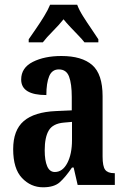

<svg xmlns="http://www.w3.org/2000/svg" viewBox="-20 -786 534 816"><path d="M163 10Q111 10 73.5 -29.5Q36 -69 36 -152Q36 -233 81 -271.5Q126 -310 218 -314L285 -317V-374Q285 -430 273.5 -460.5Q262 -491 230 -491Q201 -491 189 -462Q177 -433 177 -382Q70 -382 70 -448Q70 -498 119.5 -523Q169 -548 241 -548Q328 -548 372 -509.5Q416 -471 416 -377V-121Q416 -79 427 -64.5Q438 -50 465 -50H468V0H310L293 -74H286Q258 -33 234 -11.5Q210 10 163 10ZM213 -55Q246 -55 266 -93Q286 -131 286 -191V-268L252 -265Q205 -261 187.5 -232Q170 -203 170 -147Q170 -104 180.5 -79.5Q191 -55 213 -55ZM102 -619Q115 -638 133 -664Q151 -690 167.5 -717Q184 -744 193 -766H308Q316 -744 333 -717Q350 -690 368 -664Q386 -638 398 -619V-606H339Q330 -618 313.5 -635Q297 -652 279.5 -670.5Q262 -689 250 -704Q231 -680 204.5 -653.5Q178 -627 162 -606H102Z"/></svg>

Font: Noto Serif ExtraCondensed
Style: Bold
Weight: 700
Width: 2
Designer: Monotype Design Team
Foundry: Monotype Imaging Inc.
Version: Version 2.014; ttfautohint (v1.8.4.7-5d5b)